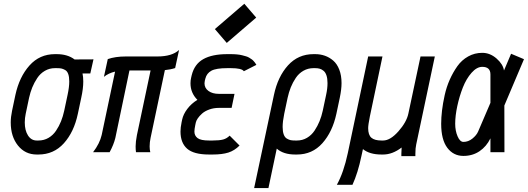

<svg xmlns="http://www.w3.org/2000/svg" viewBox="-20 -795 2757 1003"><path d="M411.1 -411.1Q415 -393.1 415 -369.1Q415 -332 404.3 -283.7L386.7 -200.7Q366.7 -105.5 313.7 -46.6Q260.7 12.2 180.7 12.2H171.9Q111.3 12.2 73.7 -34.9Q36.1 -82 36.1 -155.3Q36.1 -183.6 43 -216.3L60.5 -299.3Q81.1 -393.6 134 -452.9Q187 -512.2 267.1 -512.2H275.9Q333 -512.2 369.6 -484.4L468.3 -484.9L451.7 -411.1ZM341.8 -369.6Q341.8 -393.6 336.4 -408.4Q331.1 -423.3 320.1 -429.4Q309.1 -435.5 300 -437.3Q291 -439 275.9 -439H267.1Q238.3 -439 214.4 -425Q190.4 -411.1 174.6 -387.2Q158.7 -363.3 148.4 -337.9Q138.2 -312.5 131.8 -283.7L114.3 -200.7Q109.4 -177.7 109.4 -155.3Q109.4 -113.8 126.2 -87.4Q143.1 -61 171.9 -61H180.7Q209.5 -61 233.2 -74.7Q256.8 -88.4 272.7 -112.1Q288.6 -135.7 298.8 -161.4Q309.1 -187 315.4 -216.3L333 -299.3Q341.8 -340.3 341.8 -369.6Z M766.6 -74.7Q761.7 -51.8 761.7 -30.3Q761.7 -13.7 765.1 0H690.4Q688.5 -13.2 688.5 -30.3Q688.5 -54.2 695.3 -89.4L766.6 -426.8H656.2L582.5 -74.2Q573.7 -38.6 552.7 0H466.3Q501 -45.4 511.2 -89.8L581.1 -420.9Q547.4 -413.1 522.9 -393.6L543 -486.3Q582.5 -500 636.7 -500H801.8Q878.9 -500 915.5 -534.2L895 -439.5Q871.1 -431.6 841.3 -428.7Z M1164.6 -570.8 1102.5 -643.1 1256.3 -775.4 1318.4 -703.1ZM1253.9 -422.9Q1243.7 -439 1186 -439H1167.5Q1108.9 -439 1084.2 -425.5Q1059.6 -412.1 1052.7 -384.3L1049.8 -372.6Q1048.3 -366.2 1048.3 -359.9Q1048.3 -335 1069.1 -319.8Q1089.8 -304.7 1123.5 -304.7H1205.1L1189.9 -231.4H1123.5Q1096.2 -231.4 1073 -222.9Q1049.8 -214.4 1035.6 -201.7Q1021.5 -189 1013.2 -176.8Q1004.9 -164.6 1002.9 -154.8L1000 -141.1Q995.6 -120.1 995.6 -107.4Q995.6 -86.4 1012 -73.7Q1028.3 -61 1072.3 -61H1090.8Q1126.5 -61 1145.5 -66.2Q1164.6 -71.3 1179.7 -86.4L1231.4 -34.7Q1205.1 -8.3 1172.9 2Q1140.6 12.2 1090.8 12.2H1072.3Q992.2 12.2 957.5 -18.3Q922.9 -48.8 922.9 -107.9Q922.9 -128.4 928.7 -156.7L931.6 -170.4Q937.5 -198.2 958.5 -226.1Q979.5 -253.9 1011.2 -273.4Q975.1 -309.6 975.1 -359.9Q975.1 -375.5 978.5 -389.2L981.4 -401.9Q995.6 -460 1042 -486.1Q1088.4 -512.2 1167.5 -512.2H1186Q1203.1 -512.2 1218.3 -510.7Q1233.4 -509.3 1244.9 -506.3Q1256.3 -503.4 1265.6 -500.7Q1274.9 -498 1282.5 -493.2Q1290 -488.3 1294.9 -485.1Q1299.8 -481.9 1304.7 -476.3Q1309.6 -470.7 1311.3 -468.5Q1313 -466.3 1316.4 -460.9L1319.3 -456.1Z M1531.2 12.2H1522.5Q1460.4 12.2 1425.8 -18.6L1382.3 187.5H1307.6L1411.1 -299.3Q1431.2 -394.5 1484.4 -453.4Q1537.6 -512.2 1617.7 -512.2H1626.5Q1653.3 -512.2 1677 -503.9Q1700.7 -495.6 1720.7 -478.5Q1740.7 -461.4 1752.4 -431.2Q1764.2 -400.9 1764.2 -360.8Q1764.2 -328.6 1754.9 -283.7L1737.3 -200.7Q1716.8 -106 1664.1 -46.9Q1611.3 12.2 1531.2 12.2ZM1456.5 -131.8Q1456.5 -107.9 1462.2 -92.5Q1467.8 -77.1 1478.8 -70.8Q1489.7 -64.5 1499 -62.7Q1508.3 -61 1522.5 -61H1531.2Q1560.1 -61 1583.7 -75Q1607.4 -88.9 1623.3 -112.8Q1639.2 -136.7 1649.4 -162.1Q1659.7 -187.5 1666 -216.3L1683.6 -299.3Q1690.9 -332.5 1690.9 -360.8Q1690.9 -384.8 1685.5 -400.9Q1680.2 -417 1670.4 -425Q1660.6 -433.1 1650.4 -436Q1640.1 -439 1626.5 -439H1617.7Q1588.9 -439 1564.9 -425.3Q1541 -411.6 1525.1 -387.9Q1509.3 -364.3 1499 -338.6Q1488.8 -313 1482.4 -283.7L1464.8 -200.7Q1456.5 -160.2 1456.5 -131.8Z M2078.1 -24.4Q2030.3 12.2 1981.4 12.2H1972.7Q1910.6 12.2 1876 -16.1L1868.2 19.5Q1849.6 108.9 1821.3 170.4H1739.7Q1775.4 106 1796.9 4.9L1903.3 -500H1978L1912.1 -186.5Q1903.3 -142.6 1903.3 -125.5Q1903.3 -89.8 1920.2 -75.4Q1937 -61 1972.7 -61H1981.4Q2019 -61 2061.5 -109.1Q2104 -157.2 2113.3 -201.7L2176.8 -500H2251.5L2154.3 -40.5Q2149.9 -21.5 2149.9 8.3V20.5H2076.7V8.3Q2076.7 -8.3 2078.1 -24.4Z M2357.9 -148.4Q2357.9 -111.8 2370.4 -82.8Q2382.8 -53.7 2400.9 -53.7Q2426.3 -53.7 2447.8 -71Q2469.2 -88.4 2477.5 -107.4L2542 -257.8V-406.2Q2542 -445.8 2499.5 -445.8Q2470.7 -445.8 2443.4 -414.8Q2416 -383.8 2397.9 -337.9Q2379.9 -292 2368.9 -241Q2357.9 -189.9 2357.9 -148.4ZM2542 -72.3Q2521.5 -29.8 2485.1 -5.1Q2448.7 19.5 2400.9 19.5Q2348.6 19.5 2316.7 -22.9Q2284.7 -65.4 2284.7 -148.4Q2284.7 -180.7 2289.1 -217.8Q2293.5 -254.9 2303 -297.9Q2312.5 -340.8 2329.6 -379.2Q2346.7 -417.5 2369.4 -449.5Q2392.1 -481.4 2425.8 -500.2Q2459.5 -519 2499.5 -519Q2540 -519 2574 -489.3Q2607.9 -459.5 2612.8 -426.8L2649.9 -514.2L2717.3 -485.8L2614.7 -243.7L2615.2 0H2542Z"/></svg>

Font: Anka/Coder Narrow
Style: Italic
Weight: 400
Width: 3
Italic angle: -12°
Monospace: yes
Version: Version 001.100